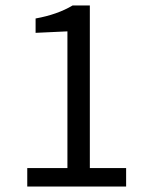

<svg xmlns="http://www.w3.org/2000/svg" viewBox="-20 -678 537 698"><path d="M225.1 -66.9V-564L109.4 -558.6V-610.8Q188.5 -625 244.1 -658.2H306.6V-66.9H438.5V0H79.1V-66.9Z"/></svg>

Font: Varta
Style: Regular
Weight: 400
Designer: Joana Correia, Viktoriya Grabowska, Eben Sorkin
Foundry: Sorkin Type
Version: Version 1.003; ttfautohint (v1.3) -l 8 -r 24 -G 200 -x 12 -H